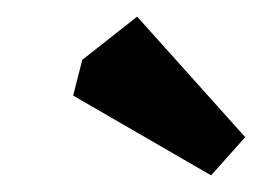

<svg xmlns="http://www.w3.org/2000/svg" viewBox="-20 -731 315 231"><path d="M234 -520 68 -616 79 -659 145 -711 275 -566Z"/></svg>

Font: Grenze
Style: Bold Italic
Weight: 700
Italic angle: -10°
Designer: Renata Polastri
Foundry: Omnibus-Type
Version: Version 1.002; ttfautohint (v1.8)